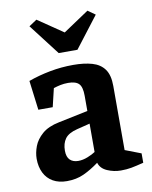

<svg xmlns="http://www.w3.org/2000/svg" viewBox="-84 -795 686 867"><g transform="rotate(-10 259.5 -361.0)"><path d="M153 10Q116 10 89.5 -5Q63 -20 49 -48Q35 -76 35 -113Q35 -140 46 -169.5Q57 -199 85 -223.5Q113 -248 163 -258L298 -286V-356Q298 -396 283.5 -411Q269 -426 234 -426Q215 -426 198.5 -422.5Q182 -419 167 -414L147 -330H81L64 -465Q111 -482 163.5 -492Q216 -502 271 -502Q321 -502 357.5 -491.5Q394 -481 413.5 -454Q433 -427 433 -377V-83L506 -55V-12Q471 -3 449 1Q427 5 401 5Q369 5 339 -8Q309 -21 301 -48Q264 -21 230 -5.5Q196 10 153 10ZM219 -71Q240 -71 262.5 -80Q285 -89 298 -98V-228L238 -213Q198 -203 182.5 -181.5Q167 -160 167 -127Q167 -98 181 -84.5Q195 -71 219 -71ZM216 -566 107 -708 143 -732 259 -653 377 -732 411 -708 302 -566Z"/></g></svg>

Font: Manuale
Style: Bold
Weight: 700
Version: Version 1.002